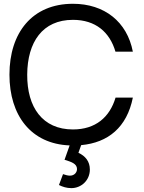

<svg xmlns="http://www.w3.org/2000/svg" viewBox="-20 -755 763 1016"><path d="M683 -238.5H591.5C560.5 -134.5 485.5 -70 366 -70C205 -70 123 -187.5 124 -360C125 -532.5 205 -650 366 -650C485.5 -650 560.5 -585.5 591 -481.5H683C652.5 -640 532.5 -735 366 -735C150.5 -735 30 -582 30 -360C30 -144 144 6.5 348.5 14.5L321.5 90.5C355.5 101 387.5 110.5 387.5 139.5C387.5 157 374 174.5 350 174.5C340 174.5 327.5 171.5 313.5 166.5L292 224C311 233.5 332.5 240.5 357.5 240.5C410.5 240.5 455.5 199 455.5 142C455.5 99 431.5 70.5 395 53.5L409.5 13C552.5 0 651.5 -81.5 683 -238.5Z"/></svg>

Font: Eudonet Medium
Style: Regular
Weight: 500
Designer: Mikhail Sharanda
Foundry: Mikhail Sharanda
Version: Version 4.503;Glyphs 3.1.2 (3151)